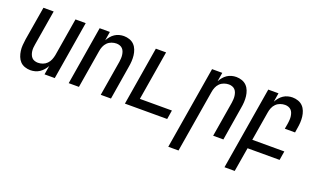

<svg xmlns="http://www.w3.org/2000/svg" viewBox="-77 -959 2655 1605"><g transform="rotate(20 1250.0 -156.5)"><path d="M167 8Q141 8 116.5 -0.5Q92 -9 75.5 -26.5Q59 -44 50 -67.5Q41 -91 37.5 -116Q34 -141 36 -167.5Q38 -194 42 -221L92 -520H183L131 -207Q128 -192 127 -176.5Q126 -161 128 -146Q130 -131 135.5 -117Q141 -103 150.5 -92.5Q160 -82 175 -77Q190 -72 205 -72Q226 -72 247 -79.5Q268 -87 284 -103Q300 -119 308.5 -140Q317 -161 321 -182L377 -520H468L382 0H291L304 -79Q294 -61 279.5 -44Q265 -27 247 -15Q229 -3 208 2.5Q187 8 167 8Z M506 0 592 -520H683L670 -441Q680 -459 694 -476Q708 -493 726 -505Q744 -517 765 -522.5Q786 -528 806 -528Q832 -528 856.5 -519.5Q881 -511 898 -493.5Q915 -476 924 -452.5Q933 -429 936 -404Q939 -379 937.5 -352.5Q936 -326 931 -299L882 0H791L843 -313Q845 -328 846 -343.5Q847 -359 845 -374Q843 -389 838 -403Q833 -417 823 -427.5Q813 -438 798.5 -443Q784 -448 769 -448Q748 -448 726.5 -440.5Q705 -433 689 -417Q673 -401 664.5 -380Q656 -359 653 -338L597 0Z M1006 0 1092 -520H1183L1110 -80H1395L1382 0Z M1470 215 1592 -520H1683L1670 -441Q1680 -459 1694 -476Q1708 -493 1726 -505Q1744 -517 1765 -522.5Q1786 -528 1806 -528Q1832 -528 1856.5 -519.5Q1881 -511 1898 -493.5Q1915 -476 1924 -452.5Q1933 -429 1936 -404Q1939 -379 1937.5 -352.5Q1936 -326 1931 -299L1882 0H1791L1843 -313Q1845 -328 1846 -343.5Q1847 -359 1845 -374Q1843 -389 1838 -403Q1833 -417 1823 -427.5Q1813 -438 1798.5 -443Q1784 -448 1769 -448Q1748 -448 1726.5 -440.5Q1705 -433 1689 -417Q1673 -401 1664.5 -380Q1656 -359 1653 -338L1561 215Z M1970 215 2092 -520H2183L2170 -441Q2180 -459 2194 -476Q2208 -493 2226 -505Q2244 -517 2265 -522.5Q2286 -528 2306 -528Q2332 -528 2356.5 -519.5Q2381 -511 2398 -493.5Q2415 -476 2424 -452.5Q2433 -429 2436 -404Q2439 -379 2437.5 -352.5Q2436 -326 2431 -299L2425 -260H2334L2343 -313Q2345 -328 2346 -343.5Q2347 -359 2345 -374Q2343 -389 2338 -403Q2333 -417 2323 -427.5Q2313 -438 2298.5 -443Q2284 -448 2269 -448Q2248 -448 2226.5 -440.5Q2205 -433 2189 -417Q2173 -401 2164.5 -380Q2156 -359 2153 -338L2110 -80H2395L2382 0H2097L2061 215Z"/></g></svg>

Font: Iosevka Medium
Style: Italic
Weight: 500
Italic angle: -9°
Monospace: yes
Designer: Belleve Invis
Foundry: Belleve Invis
Version: Version 32.5.0; ttfautohint (v1.8.4)